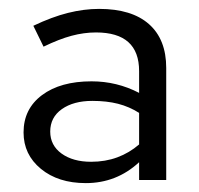

<svg xmlns="http://www.w3.org/2000/svg" viewBox="-20 -731 448 432"><path d="M173 -319Q111 -319 72 -351.1Q33 -383.2 33 -433Q33 -486 74.5 -517Q116 -548 186 -548Q243 -548 293 -522V-571Q293 -658 196 -658Q169 -658 141 -650.5Q113 -643 78 -626L55 -673Q97 -693 133 -702Q169 -711 203 -711Q276.4 -711 315.2 -676.7Q354 -642.4 354 -578V-326H293V-366Q242.3 -319 173 -319ZM185.1 -367Q217 -367 244 -377Q271 -387 293 -406V-477Q271.1 -490.9 245.6 -497.5Q220 -504 187.8 -504Q145.5 -504 119.2 -485.5Q93 -467 93 -435Q93 -404 118.5 -385.5Q144.1 -367 185.1 -367Z"/></svg>

Font: Red Hat Text VF
Style: Regular
Weight: 300
Designer: Pentagram, MCKL
Foundry: Pentagram, MCKL
Version: Version 1.023